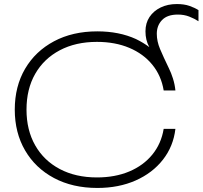

<svg xmlns="http://www.w3.org/2000/svg" viewBox="-20 -917 1001 949"><path d="M461 -762Q569 -762 652 -724Q689 -706 718 -684Q717 -685 717 -686Q699 -719 699 -762Q699 -803 719 -833Q739 -863 774 -880Q809 -897 854 -897Q890 -897 916 -888Q942 -879 961 -867V-812Q941 -825 915.5 -835Q890 -845 859 -845Q807 -845 781 -818Q755 -791 755 -750Q755 -713 771 -675Q787 -637 815 -579Q826 -557 835 -528.5Q844 -500 847 -470H789Q777 -543 733 -597Q689 -651 619 -680.5Q549 -710 459 -710Q354 -710 275.5 -668.5Q197 -627 154 -552Q111 -477 111 -375Q111 -274 154 -198.5Q197 -123 275.5 -81.5Q354 -40 459 -40Q549 -40 619 -69.5Q689 -99 733 -153Q777 -207 789 -280H847Q837 -194 785.5 -128Q734 -62 650.5 -25Q567 12 461 12Q339 12 247 -37Q155 -86 104 -173.5Q53 -261 53 -375Q53 -490 104 -577Q155 -664 247 -713Q339 -762 461 -762Z"/></svg>

Font: Bounded
Style: Regular
Weight: 200
Designer: Vlad Churkin
Version: Version 1.0